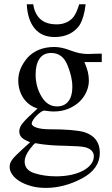

<svg xmlns="http://www.w3.org/2000/svg" viewBox="-20 -687 540 924"><path d="M392.1 -666.5Q388.7 -634.8 381.3 -609.6Q374 -584.5 363.8 -567.4Q345.2 -539.6 314.7 -524.2Q284.2 -508.8 242.7 -508.8Q180.7 -508.8 146.5 -550.5Q112.3 -592.3 108.9 -666.5H140.1Q146.5 -620.6 174.1 -595.2Q201.7 -569.8 253.4 -569.8Q278.3 -569.8 298.8 -578.9Q319.3 -587.9 333 -604.5Q340.8 -614.3 347.7 -629.6Q354.5 -645 361.3 -666.5ZM298.8 -189Q328.1 -212.4 328.1 -270Q328.1 -317.4 304.2 -374.5Q280.8 -432.1 226.1 -432.1Q189.5 -432.1 170.4 -405Q151.4 -377.9 151.4 -328.1Q151.4 -269.5 180.2 -221.7Q208.5 -174.8 254.4 -174.8Q281.2 -174.8 298.8 -189ZM250 161.6Q289.6 161.6 323 154.3Q356.4 147 380.6 133.8Q404.8 120.6 418.2 103Q431.6 85.4 431.6 64.9Q431.6 49.3 421.1 38.3Q410.6 27.3 391.6 22Q378.9 18.6 354.7 17.1Q330.6 15.6 295.4 14.6Q277.8 14.2 261.7 13.7Q245.6 13.2 228.5 12Q211.4 10.7 192.4 8.5Q173.3 6.3 150.4 2Q144 3.4 122.1 32.7Q98.6 64.5 98.6 89.8Q98.6 130.9 144 146Q190.9 161.6 250 161.6ZM67.9 -300.8Q67.9 -329.6 79.3 -356.9Q90.8 -384.3 112.8 -409.7Q135.7 -434.6 168.2 -447.8Q200.7 -460.9 241.7 -460.9Q276.4 -460.9 320.3 -443.8Q362.8 -427.2 402.8 -427.2Q406.7 -427.2 413.8 -427.5Q420.9 -427.7 429.2 -428Q437.5 -428.2 446.5 -428.5Q455.6 -428.7 463.4 -428.7H469.7V-388.2H386.2Q397.9 -361.8 402.8 -340.8Q407.7 -319.8 407.7 -299.3Q407.7 -272.5 396.2 -245.8Q384.8 -219.2 362.8 -198Q340.8 -176.8 309.1 -163.6Q277.3 -150.4 236.8 -150.4Q223.1 -150.4 192.9 -154.8Q185.5 -154.3 175.3 -147Q165 -139.6 155.5 -129.9Q146 -120.1 139.4 -109.9Q132.8 -99.6 132.8 -92.3Q132.8 -86.4 139.2 -81.3Q145.5 -76.2 156.7 -72.5Q168 -68.8 183.3 -66.9Q198.7 -64.9 216.3 -64.9Q277.8 -64.9 320.8 -61.3Q363.8 -57.6 386.7 -50.8Q422.9 -39.1 441.7 -14.2Q460.4 10.7 460.4 48.3Q460.4 126 374 171.9Q288.6 217.3 200.2 217.3Q161.1 217.3 129.2 208.3Q97.2 199.2 74.2 185.1Q51.3 170.9 38.8 152.8Q26.4 134.8 26.4 116.7Q26.4 107.4 29.1 99.1Q31.7 90.8 38.6 81.5Q45.4 72.3 57.1 60.5Q68.8 48.8 87.4 31.7L125 -2.4Q94.7 -14.2 83.7 -26.1Q72.8 -38.1 72.8 -54.2Q72.8 -64.5 76.7 -74.2Q80.6 -84 90.6 -96.2Q100.6 -108.4 117.7 -124.8Q134.8 -141.1 160.6 -164.6Q138.2 -171.9 120.8 -185.1Q103.5 -198.2 91.8 -216.1Q80.1 -233.9 74 -255.4Q67.9 -276.9 67.9 -300.8Z"/></svg>

Font: Dima Niloofar
Style: Regular
Weight: 400
Designer: R.Balvardi
Foundry: Dima Software Group
Version: Version 3.00;November 13, 2018;FontCreator 11.5.0.2427 64-bi